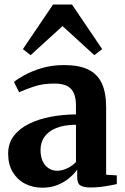

<svg xmlns="http://www.w3.org/2000/svg" viewBox="-20 -842 566 872"><path d="M172.5 10.5Q129.5 10.5 94.2 -7.5Q59 -25.5 38 -60.2Q17 -95 17 -144.5Q17 -191.5 43 -225.2Q69 -259 112.8 -280.2Q156.5 -301.5 211.5 -311.8Q266.5 -322 325 -322.5V-362Q325 -395 316 -417.2Q307 -439.5 285.8 -451Q264.5 -462.5 226.5 -462.5Q172.5 -462.5 131.5 -448.2Q90.5 -434 67 -423L43.5 -469.5Q58 -482.5 90.5 -500.5Q123 -518.5 169.2 -532.5Q215.5 -546.5 271.5 -546.5Q339 -546.5 381 -526Q423 -505.5 442.5 -463.2Q462 -421 462 -355V-48.5L510.5 -45.5V-6Q499.5 -3.5 479.8 0.2Q460 4 437 6.8Q414 9.5 392.5 9.5Q359.5 9.5 345 0.2Q330.5 -9 330.5 -38.5V-72Q320 -55.5 297.8 -36Q275.5 -16.5 244 -3Q212.5 10.5 172.5 10.5ZM240 -66.5Q261 -66.5 284.8 -77.5Q308.5 -88.5 325 -106V-275.5Q270 -275 234.2 -260Q198.5 -245 181.2 -219.5Q164 -194 164 -161Q164 -131.5 173.8 -110.2Q183.5 -89 200.8 -77.8Q218 -66.5 240 -66.5ZM119 -591.5 84 -619 221 -821.5H307L444 -619L408.5 -591.5L264 -723.5Z"/></svg>

Font: Merriweather 72pt
Style: Bold
Weight: 700
Version: Version 2.100